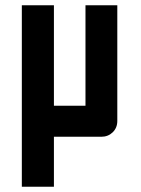

<svg xmlns="http://www.w3.org/2000/svg" viewBox="-20 -520 535 730"><path d="M63 -500H185V-118H305V-500H426V-60Q426 -34 408.5 -17Q391 0 365 0H185V190H63Z"/></svg>

Font: Tschichold
Style: Bold
Weight: 700
Designer: Peter Wiegel
Foundry: Peter Wiegel
Version: Version 1.000; ttfautohint (v1.3)